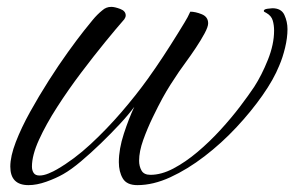

<svg xmlns="http://www.w3.org/2000/svg" viewBox="-20 -532 857 559"><path d="M63 7Q10 7 10 -47Q10 -77 26 -118.5Q42 -160 67.5 -206Q93 -252 122 -297.5Q151 -343 178 -380.5Q205 -418 224 -442Q236 -457 249.5 -473.5Q263 -490 278 -502Q289 -512 304 -512Q314 -512 330 -506Q346 -500 346 -487Q346 -482 342 -476Q320 -451 286.5 -410Q253 -369 216 -320Q179 -271 146.5 -220.5Q114 -170 93.5 -125Q73 -80 73 -47Q73 -36 78 -28.5Q83 -21 95 -21Q107 -21 121.5 -27Q136 -33 146 -39Q196 -68 243.5 -112Q291 -156 334 -206Q377 -256 410 -302Q433 -334 455 -367.5Q477 -401 498 -435Q507 -450 517 -466Q527 -482 534 -498Q549 -498 567.5 -490.5Q586 -483 586 -464Q586 -454 575.5 -434.5Q565 -415 550 -392.5Q535 -370 521 -351Q507 -332 501 -323Q488 -304 476 -285Q464 -266 453 -246Q441 -224 425 -191Q409 -158 397 -124.5Q385 -91 385 -64Q385 -48 392 -35.5Q399 -23 418 -23Q450 -23 485 -41.5Q520 -60 555 -89.5Q590 -119 622 -154Q654 -189 679 -222Q704 -255 720 -279Q742 -313 760 -358Q778 -403 778 -443Q778 -459 774 -472.5Q770 -486 756 -494Q755 -495 751.5 -496.5Q748 -498 748 -500Q748 -505 758.5 -506.5Q769 -508 773 -508Q799 -508 808 -488.5Q817 -469 817 -447Q817 -422 810 -393Q803 -364 793 -341Q777 -301 744 -254Q711 -207 668 -161Q625 -115 575.5 -77Q526 -39 476 -16Q426 7 380 7Q349 7 337.5 -12.5Q326 -32 326 -60Q326 -98 340.5 -142.5Q355 -187 371 -221Q355 -199 329 -171Q303 -143 273.5 -114.5Q244 -86 215.5 -62Q187 -38 164 -25Q143 -13 115 -3Q87 7 63 7Z"/></svg>

Font: Caramel
Style: Regular
Weight: 400
Designer: Robert E. Leuschke
Foundry: Robert E. Leuschke
Version: Version 1.010